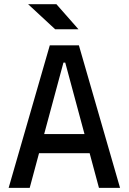

<svg xmlns="http://www.w3.org/2000/svg" viewBox="-20 -914 626 934"><path d="M22 0 222.2 -693.4H363.8L564 0H461.4L416 -168.9H169.9L124.5 0ZM194.8 -261.7H391.1L297.4 -609.4H288.6ZM248.5 -771.5 116.7 -893.6H254.4L361.8 -771.5Z"/></svg>

Font: CaskaydiaMono NF
Style: Regular
Weight: 400
Designer: Aaron Bell
Foundry: Saja Typeworks
Version: Version 2111.001; ttfautohint (v1.8.4);Nerd Fonts 3.1.1